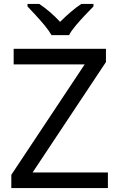

<svg xmlns="http://www.w3.org/2000/svg" viewBox="-20 -964 612 984"><path d="M533 0H38V-68L414 -634H50V-714H523V-646L147 -80H533ZM244 -784Q231 -807 209 -833.5Q187 -860 163 -886Q139 -912 121 -931V-944H181Q207 -927 235 -903Q263 -879 288 -852Q315 -879 343 -903Q371 -927 397 -944H459V-931Q440 -912 415.5 -886Q391 -860 368.5 -833.5Q346 -807 334 -784Z"/></svg>

Font: Noto Serif Ottoman Siyaq
Style: Regular
Weight: 400
Designer: Sérgio Martins
Version: Version 1.005; ttfautohint (v1.8.4.7-5d5b)